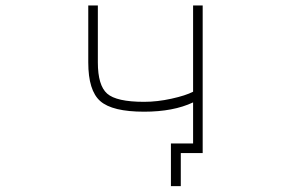

<svg xmlns="http://www.w3.org/2000/svg" viewBox="-20 -544 1040 685"><path d="M668.9 -524.4H703.1V2H686.5H676.8H625V120.1H589.8V-32.2H668.9V-178.7Q598.6 -145.5 494.1 -145.5Q380.9 -145.5 337.9 -183.1Q294.9 -220.7 294.9 -321.3V-524.4H329.1V-321.3Q329.1 -239.3 362.3 -210Q395.5 -180.7 494.1 -180.7Q541 -180.7 591.8 -191.9Q642.6 -203.1 668.9 -216.8Z"/></svg>

Font: GenEi Gothic M ExtraLight
Style: Regular
Weight: 200
Designer: o_tamon (Modified); [Source Han Sans]
Ryoko NISHIZUKA  (kana & ideographs); Paul D. Hunt (Latin, Greek & Cyrillic); Wenl
Version: Version 1.1a;Original Version 1.004